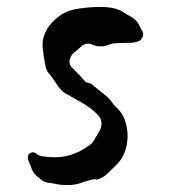

<svg xmlns="http://www.w3.org/2000/svg" viewBox="-20 -528 490 551"><path d="M388 -440Q393 -432 389.5 -422.5Q386 -413 376 -409Q364 -405 348.5 -405Q333 -405 314 -404Q303 -404 293 -400Q283 -396 275 -395Q256 -394 245 -400Q234 -406 218 -399Q214 -396 208.5 -390.5Q203 -385 198 -381Q185 -373 181 -360Q176 -343 188 -333Q196 -324 204.5 -316Q213 -308 220 -299Q226 -291 234 -290Q238 -290 245 -285Q260 -272 277 -259Q294 -246 304 -231Q306 -229 308.5 -225.5Q311 -222 314 -220Q335 -201 342.5 -169Q350 -137 342 -104.5Q334 -72 308 -49Q298 -39 287 -28.5Q276 -18 260 -13Q259 -12 256 -13Q253 -14 251 -14Q231 -10 212 -3Q193 4 168 3Q157 3 146 1Q135 -1 123 -3Q106 -4 94 -16Q93 -18 92 -18Q91 -18 90 -19Q83 -24 78.5 -30Q74 -36 71 -43Q69 -51 65 -58.5Q61 -66 60 -75Q59 -85 67.5 -89Q76 -93 83 -88Q94 -79 106 -79Q147 -73 179.5 -82.5Q212 -92 239 -113Q248 -120 254 -133Q256 -137 258 -139.5Q260 -142 261 -145Q268 -154 270 -164Q275 -183 261 -198Q242 -218 217 -232Q192 -246 166 -261Q156 -267 148 -279Q142 -287 136.5 -295.5Q131 -304 124 -313Q114 -323 111 -336Q105 -365 102.5 -391Q100 -417 113 -440Q119 -454 135.5 -469.5Q152 -485 165 -491Q178 -499 207.5 -503.5Q237 -508 269.5 -508Q302 -508 323 -499Q331 -495 339 -490Q347 -485 354 -481Q370 -474 380 -455Q381 -451 383.5 -447.5Q386 -444 388 -440Z"/></svg>

Font: Slackside One
Style: Regular
Weight: 400
Version: Version 1.000